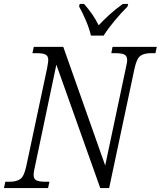

<svg xmlns="http://www.w3.org/2000/svg" viewBox="-38 -951 813 971"><path d="M-18 0 -11 -32H12Q45 -32 64.5 -45.5Q84 -59 95 -111L200 -605Q202 -618 204 -629Q206 -640 206 -647Q206 -669 191.5 -675.5Q177 -682 149 -682H126L133 -714H282L494 -114L598 -605Q601 -618 603 -629Q605 -640 605 -647Q605 -669 590 -675.5Q575 -682 548 -682H525L531 -714H755L748 -682H725Q691 -682 672 -668.5Q653 -655 642 -603L514 0H469L247 -624L139 -110Q132 -81 132 -67Q132 -45 147 -38.5Q162 -32 189 -32H212L205 0ZM422 -771Q414 -806 396.5 -847Q379 -888 362 -918L365 -931H387Q433 -880 461 -823Q486 -850 517.5 -878.5Q549 -907 583 -931H610L607 -918Q574 -885 541.5 -846Q509 -807 486 -771Z"/></svg>

Font: Noto Serif SemiCondensed Light
Style: Italic
Weight: 300
Width: 4
Italic angle: -12°
Designer: Monotype Design Team
Foundry: Monotype Imaging Inc.
Version: Version 2.013; ttfautohint (v1.8.4.7-5d5b)